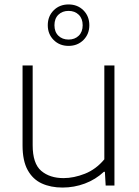

<svg xmlns="http://www.w3.org/2000/svg" viewBox="-20 -835 624 864"><path d="M261.5 9Q208.5 9 168 -9.5Q127.5 -28 104.5 -69.8Q81.5 -111.5 81.5 -180.5V-540.5H127V-181.5Q127 -99 165.5 -66.2Q204 -33.5 266 -33.5Q312 -33.5 362 -53.2Q412 -73 449.5 -118V-540.5H495V0H455.5L452 -62H447.5Q410 -27 361.8 -9Q313.5 9 261.5 9ZM288.5 -628.5Q248 -628.5 221.5 -655Q195 -681.5 195 -721.5Q195 -762 221.5 -788.5Q248 -815 288.5 -815Q329 -815 355.5 -788.5Q382 -762 382 -721.5Q382 -681.5 355.5 -655Q329 -628.5 288.5 -628.5ZM288.5 -657Q316.5 -657 334.2 -674.2Q352 -691.5 352 -721.5Q352 -751.5 334.2 -768.8Q316.5 -786 288.5 -786Q260.5 -786 242.8 -768.8Q225 -751.5 225 -721.5Q225 -691.5 242.8 -674.2Q260.5 -657 288.5 -657Z"/></svg>

Font: Encode Sans SemiExpanded SemiExpanded ExtraLight
Style: Regular
Weight: 200
Width: 6
Designer: Multiple Designers
Foundry: Impallari Type
Version: Version 3.000; ttfautohint (v1.8.3) -l 8 -r 50 -G 200 -x 14 